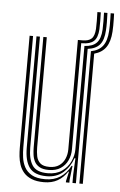

<svg xmlns="http://www.w3.org/2000/svg" viewBox="-53 -762 502 806"><g transform="rotate(5 198.0 -358.5)"><path d="M163 7.3Q131.5 7.3 110.7 -1.3Q89.9 -9.9 77.6 -24.2Q65.3 -38.5 59.3 -56.3Q53.3 -74 51.5 -92.4Q49.7 -110.7 49.7 -127.2V-600H64.2V-129.7Q64.2 -110.2 67 -88.5Q69.9 -66.8 79.8 -48Q89.8 -29.2 110.5 -17.4Q131.2 -5.6 167.1 -5.6Q203.8 -5.6 230.1 -22.7Q256.4 -39.8 272.8 -71.2H276.8L269.7 -12.6V0H255L255 -5.6L264.1 -45.8H261.2Q244.7 -20.4 220.4 -6.5Q196.1 7.3 163 7.3ZM282.8 0V-35L286.1 -104.2H282.1Q269.9 -67.5 241.8 -43Q213.7 -18.4 170.7 -18.7Q119.5 -19.1 99.1 -47.5Q78.7 -75.9 78.7 -130.5V-600H93.2V-132.1Q93.2 -84.7 110.4 -58.2Q127.6 -31.6 175.4 -31.6Q211.6 -31.6 235.3 -48.3Q259.1 -64.9 270.9 -90.2Q282.7 -115.4 282.7 -141V-577.3Q317.2 -579 333.9 -596.4Q350.7 -613.7 352.7 -653Q353.2 -667.7 353.2 -687.2Q353.2 -706.7 352.4 -723.8H366.9Q367.8 -703.9 367.9 -684.3Q368 -664.7 366.9 -649.4Q364.6 -609.4 348 -589.9Q331.3 -570.5 297.3 -566.3V0ZM178.4 -45.7Q154 -45.7 139.8 -53.7Q125.5 -61.7 118.6 -74.8Q111.8 -87.9 109.7 -103.5Q107.6 -119.2 107.6 -134.5V-600H122.1V-135.3Q122.1 -116.2 125.6 -98.6Q129.2 -81 141.5 -69.8Q153.8 -58.7 180.3 -58.7Q205 -58.7 221.1 -69.7Q237.2 -80.8 245.1 -99.1Q253.1 -117.4 253.1 -138.8V-600H272.9Q297.9 -600 310.5 -611.5Q323 -622.9 324.8 -653.2Q325.5 -666.7 325.3 -686.4Q325.2 -706.1 324.5 -723.8H338.9Q339.7 -706.1 339.7 -686.6Q339.8 -667.2 339.3 -652.9Q337.2 -616.7 321.1 -602.3Q305.1 -587.9 272.9 -587.9H268.3V-139.9Q268.3 -115.4 258.4 -93.9Q248.5 -72.3 228.6 -59Q208.7 -45.7 178.4 -45.7ZM311.8 0V-557.8Q345.2 -564.2 361.5 -585.9Q377.9 -607.6 380.4 -648.4Q381.2 -659.2 381.3 -673Q381.4 -686.8 381.1 -700.2Q380.9 -713.7 380.4 -723.8H394.9Q395.4 -714 395.6 -700.3Q395.9 -686.7 395.8 -672.7Q395.7 -658.8 394.9 -647.7Q392.3 -605.4 375.8 -581.5Q359.4 -557.6 326.3 -548.6V0Z"/></g></svg>

Font: Big Shoulders Inline Thin
Style: Regular
Weight: 100
Designer: Patric King
Foundry: XO Type Co
Version: Version 2.002